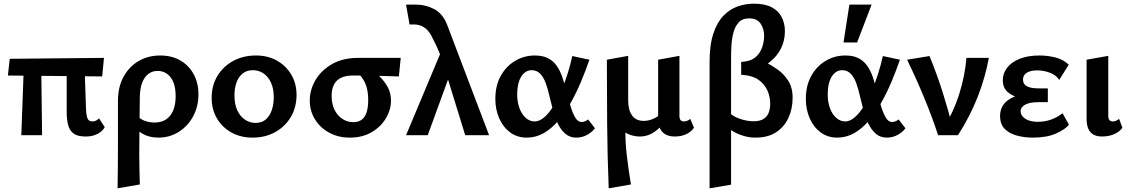

<svg xmlns="http://www.w3.org/2000/svg" viewBox="-20 -736 6156 1045"><path d="M96 0 111 -411H204L209 0ZM23 -325 33 -416 546 -421 536 -320ZM343 -127V-411H439L448 -146Q449 -117 453 -101.5Q457 -86 464.5 -80.5Q472 -75 483 -75Q493 -75 502.5 -79.5Q512 -84 519 -92L550 -44Q541 -28 526.5 -17Q512 -6 492 0.5Q472 7 445 7Q403 7 381 -9Q359 -25 351 -55Q343 -85 343 -127Z M620 289Q621 227 621.5 165.5Q622 104 622 44Q622 -16 622 -74Q622 -132 622 -187Q622 -262 652 -317.5Q682 -373 734 -403.5Q786 -434 852 -434Q915 -434 961.5 -407Q1008 -380 1034 -332.5Q1060 -285 1060 -222Q1060 -156 1031 -102.5Q1002 -49 952.5 -18Q903 13 842 13Q791 13 754 -9Q717 -31 703 -67L731 -102Q745 -86 771 -77.5Q797 -69 821 -69Q859 -69 884.5 -86.5Q910 -104 923 -136Q936 -168 936 -212Q936 -280 908.5 -315Q881 -350 838 -350Q808 -350 786.5 -333Q765 -316 753.5 -285Q742 -254 741 -210Q740 -134 739.5 -76.5Q739 -19 738.5 26.5Q738 72 738 111Q738 150 739 187.5Q740 225 741 268Z M1354 13Q1290 13 1239.5 -15Q1189 -43 1160.5 -92Q1132 -141 1132 -203Q1132 -271 1163.5 -323Q1195 -375 1249.5 -404.5Q1304 -434 1373 -434Q1437 -434 1486.5 -406.5Q1536 -379 1565 -330.5Q1594 -282 1594 -219Q1594 -152 1563 -99.5Q1532 -47 1478 -17Q1424 13 1354 13ZM1371 -67Q1406 -67 1428 -87Q1450 -107 1460 -139Q1470 -171 1470 -206Q1470 -254 1454.5 -287Q1439 -320 1413.5 -337Q1388 -354 1356 -354Q1322 -354 1299.5 -335Q1277 -316 1266.5 -285Q1256 -254 1256 -217Q1256 -169 1271.5 -135.5Q1287 -102 1313.5 -84.5Q1340 -67 1371 -67Z M1884 13Q1821 13 1771.5 -14Q1722 -41 1694 -87Q1666 -133 1666 -189Q1666 -247 1697 -300Q1728 -353 1787 -387Q1846 -421 1930 -421H2161L2151 -320Q2090 -322 2032.5 -323.5Q1975 -325 1901 -325Q1843 -325 1814 -297.5Q1785 -270 1785 -214Q1785 -170 1801 -138Q1817 -106 1844 -88.5Q1871 -71 1903 -71Q1932 -71 1950 -85.5Q1968 -100 1976 -127Q1984 -154 1984 -191Q1984 -232 1975.5 -261Q1967 -290 1951.5 -311.5Q1936 -333 1915 -349L2003 -358Q2025 -341 2049 -317Q2073 -293 2090.5 -261.5Q2108 -230 2108 -188Q2108 -138 2080 -91.5Q2052 -45 2002 -16Q1952 13 1884 13Z M2512 0 2394 -383Q2384 -418 2372.5 -446.5Q2361 -475 2349.5 -498.5Q2338 -522 2328 -541Q2311 -573 2287 -588Q2263 -603 2233 -603Q2227 -603 2221 -603Q2215 -603 2209 -603L2190 -711Q2204 -711 2217 -711Q2230 -711 2243 -711Q2297 -711 2344 -686Q2391 -661 2414 -600L2642 0ZM2190 0 2390 -477 2436 -351 2308 0Z M2847 13Q2795 13 2756.5 -15.5Q2718 -44 2697 -92Q2676 -140 2676 -198Q2676 -270 2705.5 -323Q2735 -376 2784 -405Q2833 -434 2891 -434Q2935 -434 2964 -418.5Q2993 -403 3011 -376.5Q3029 -350 3040.5 -316Q3052 -282 3061 -246Q3074 -195 3086 -156Q3098 -117 3112 -94.5Q3126 -72 3145 -72Q3153 -72 3163 -75.5Q3173 -79 3181 -86L3218 -38Q3205 -19 3177.5 -3Q3150 13 3116 13Q3081 13 3056.5 -8.5Q3032 -30 3016 -63.5Q3000 -97 2990 -135Q2980 -173 2972 -207Q2963 -248 2951 -281.5Q2939 -315 2920.5 -334.5Q2902 -354 2873 -354Q2851 -354 2833 -338.5Q2815 -323 2805 -293.5Q2795 -264 2795 -221Q2795 -180 2807.5 -146.5Q2820 -113 2842 -94Q2864 -75 2890 -75Q2916 -75 2941.5 -97Q2967 -119 2990.5 -156Q3014 -193 3034 -239.5Q3054 -286 3069.5 -335.5Q3085 -385 3095 -431L3188 -411Q3167 -350 3141.5 -289.5Q3116 -229 3085 -174.5Q3054 -120 3017.5 -77.5Q2981 -35 2938.5 -11Q2896 13 2847 13Z M3293 289Q3286 114 3284.5 -61Q3283 -236 3283 -411L3399 -432V-188Q3399 -138 3420 -108Q3441 -78 3484 -78Q3505 -78 3527 -86Q3549 -94 3569 -109Q3589 -124 3602 -146L3629 -121Q3607 -82 3581 -53Q3555 -24 3526 -8.5Q3497 7 3463 7Q3438 7 3413 -1Q3388 -9 3370 -25L3384 -48Q3382 31 3391.5 110Q3401 189 3414 268ZM3653 7Q3623 7 3603 -4Q3583 -15 3572.5 -36Q3562 -57 3562 -87V-411L3678 -432V-106Q3678 -90 3684 -82.5Q3690 -75 3703 -75Q3712 -75 3721 -79Q3730 -83 3737 -89L3757 -41Q3744 -20 3716.5 -6.5Q3689 7 3653 7Z M3842 289V-397Q3842 -491 3862.5 -553Q3883 -615 3917.5 -650.5Q3952 -686 3995 -701Q4038 -716 4083 -716Q4144 -716 4181 -696Q4218 -676 4235 -642Q4252 -608 4252 -566Q4252 -515 4230.5 -472Q4209 -429 4167.5 -396.5Q4126 -364 4065 -341L4145 -398Q4176 -383 4210.5 -359Q4245 -335 4269.5 -297.5Q4294 -260 4294 -204Q4294 -144 4271.5 -95Q4249 -46 4204.5 -16.5Q4160 13 4092 13Q4037 13 3984.5 -13Q3932 -39 3895 -86L3939 -135Q3962 -105 4003.5 -90.5Q4045 -76 4081 -76Q4114 -76 4134 -87.5Q4154 -99 4163 -121Q4172 -143 4172 -172Q4172 -209 4157 -243Q4142 -277 4110 -300.5Q4078 -324 4026 -328L4014 -329V-399L4026 -400Q4069 -404 4093.5 -426Q4118 -448 4128.5 -479.5Q4139 -511 4139 -541Q4139 -578 4120 -607Q4101 -636 4057 -636Q4020 -636 4000 -613.5Q3980 -591 3971.5 -557.5Q3963 -524 3961 -488.5Q3959 -453 3959 -427V269Z M4537 13Q4485 13 4446.5 -15.5Q4408 -44 4387 -92Q4366 -140 4366 -198Q4366 -270 4395.5 -323Q4425 -376 4474 -405Q4523 -434 4581 -434Q4625 -434 4654 -418.5Q4683 -403 4701 -376.5Q4719 -350 4730.5 -316Q4742 -282 4751 -246Q4764 -195 4776 -156Q4788 -117 4802 -94.5Q4816 -72 4835 -72Q4843 -72 4853 -75.5Q4863 -79 4871 -86L4908 -38Q4895 -19 4867.5 -3Q4840 13 4806 13Q4771 13 4746.5 -8.5Q4722 -30 4706 -63.5Q4690 -97 4680 -135Q4670 -173 4662 -207Q4653 -248 4641 -281.5Q4629 -315 4610.5 -334.5Q4592 -354 4563 -354Q4541 -354 4523 -338.5Q4505 -323 4495 -293.5Q4485 -264 4485 -221Q4485 -180 4497.5 -146.5Q4510 -113 4532 -94Q4554 -75 4580 -75Q4606 -75 4631.5 -97Q4657 -119 4680.5 -156Q4704 -193 4724 -239.5Q4744 -286 4759.5 -335.5Q4775 -385 4785 -431L4878 -411Q4857 -350 4831.5 -289.5Q4806 -229 4775 -174.5Q4744 -120 4707.5 -77.5Q4671 -35 4628.5 -11Q4586 13 4537 13ZM4571 -505 4603 -711H4724L4645 -505Z M5086 0Q5052 -103 5009.5 -205.5Q4967 -308 4917 -411L5039 -431Q5080 -331 5111.5 -231Q5143 -131 5168 -31H5112Q5171 -129 5201.5 -226.5Q5232 -324 5240 -421H5362Q5343 -316 5302 -210.5Q5261 -105 5194 0Z M5601 13Q5554 13 5513 1.5Q5472 -10 5447.5 -35.5Q5423 -61 5423 -104Q5423 -166 5477 -198Q5531 -230 5619 -230V-194Q5571 -194 5530 -203.5Q5489 -213 5463.5 -236Q5438 -259 5438 -299Q5438 -337 5461.5 -367.5Q5485 -398 5530 -416Q5575 -434 5637 -434Q5681 -434 5723.5 -423.5Q5766 -413 5797 -384L5745 -301Q5729 -327 5694.5 -340Q5660 -353 5625 -353Q5601 -353 5583.5 -347Q5566 -341 5557 -330Q5548 -319 5548 -302Q5548 -278 5569 -266.5Q5590 -255 5633 -255H5683V-180H5633Q5585 -180 5560 -166.5Q5535 -153 5535 -130Q5535 -115 5546 -102Q5557 -89 5578 -81Q5599 -73 5629 -73Q5668 -73 5703 -86Q5738 -99 5763 -120L5798 -57Q5778 -32 5728 -9.5Q5678 13 5601 13Z M5977 7Q5936 7 5915 -17Q5894 -41 5894 -87V-411L6012 -432V-106Q6012 -90 6018 -82.5Q6024 -75 6037 -75Q6046 -75 6055 -79Q6064 -83 6071 -89L6089 -41Q6075 -20 6045.5 -6.5Q6016 7 5977 7Z"/></svg>

Font: Ysabeau
Style: Bold
Weight: 700
Designer: Christian Thalmann (Catharsis Fonts)
Version: Version 2.000;gftools[0.9.27.dev2+g8671c4b]